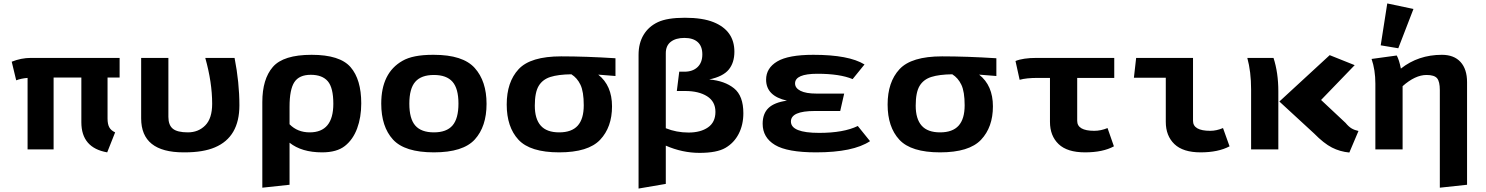

<svg xmlns="http://www.w3.org/2000/svg" viewBox="-20 -867 8621 1114"><path d="M48 -509Q103 -531 159 -531H674V-417H604V-179Q604 -147 614 -128.5Q624 -110 648 -99L602 17Q452 -9 452 -158V-417H291V0H140V-415Q103 -412 74 -401Z M799 -180V-531H957V-189Q957 -141 983 -120Q1009 -99 1070 -99Q1131 -99 1171 -139.5Q1211 -180 1211 -265Q1211 -389 1171 -531H1341Q1369 -388 1369 -256Q1369 -72 1227 -12Q1159 17 1052 17Q1048 17 1045 17Q799 17 799 -180Z M1502 222V-275Q1502 -408 1563 -478.5Q1624 -549 1788 -549Q1952 -549 2014 -477.5Q2076 -406 2076 -267Q2076 -186 2052 -121.5Q2028 -57 1981 -20Q1934 17 1849 17Q1730 17 1660 -39V205ZM1660 -146Q1706 -99 1777 -99Q1914 -99 1914 -265Q1914 -358 1882 -395.5Q1850 -433 1783 -433Q1716 -433 1688 -390.5Q1660 -348 1660 -248Z M2192 -266Q2192 -444 2315 -514Q2375 -549 2491 -549Q2494 -549 2497 -549Q2666 -549 2734.5 -472.5Q2803 -396 2803 -264.5Q2803 -133 2735 -58Q2667 17 2497.5 17Q2328 17 2260 -57.5Q2192 -132 2192 -266ZM2389.5 -392.5Q2355 -353 2355 -265.5Q2355 -178 2389.5 -138.5Q2424 -99 2497.5 -99Q2571 -99 2605.5 -139Q2640 -179 2640 -266Q2640 -353 2605.5 -392.5Q2571 -432 2497.5 -432Q2424 -432 2389.5 -392.5Z M3236 -540Q3379 -540 3551 -529V-426L3451 -434Q3531 -371 3531 -250Q3531 -129 3462 -56Q3393 17 3224.5 17Q3056 17 2988 -56.5Q2920 -130 2920 -260.5Q2920 -391 2989 -465.5Q3058 -540 3236 -540ZM3295 -436Q3219 -435 3173.5 -420.5Q3128 -406 3105.5 -368.5Q3083 -331 3083 -254Q3083 -177 3117.5 -138Q3152 -99 3224.5 -99Q3297 -99 3332 -138Q3367 -177 3367 -256Q3367 -335 3348 -375Q3329 -415 3295 -436Z M3685 227V-549Q3685 -616 3714 -664.5Q3743 -713 3797 -738.5Q3851 -764 3954 -764Q4057 -764 4121 -738Q4241 -689 4241 -567Q4241 -503 4208 -463Q4175 -423 4095 -406Q4185 -398 4239 -354.5Q4293 -311 4293 -210Q4293 -143 4266 -90.5Q4239 -38 4189 -9Q4139 20 4039 20Q3939 20 3843 -22V200ZM3843 -123Q3905 -98 3975 -98Q4045 -98 4088 -128Q4131 -158 4131 -218Q4131 -278 4082.5 -308.5Q4034 -339 3956 -339H3907L3921 -451H3951Q3999 -451 4027 -477.5Q4055 -504 4055 -551.5Q4055 -599 4028 -623Q4001 -647 3951 -647Q3901 -647 3872 -624.5Q3843 -602 3843 -558Z M4405 -149Q4405 -208 4439 -240.5Q4473 -273 4546 -283Q4425 -310 4425 -405Q4425 -472 4489.5 -510.5Q4554 -549 4699 -549Q4905 -549 4996 -493L4927 -408Q4853 -439 4723 -439Q4593 -439 4593 -383Q4593 -356 4624.5 -340Q4656 -324 4717 -324H4878L4855 -223H4707Q4569 -223 4569 -162Q4569 -96 4733 -96Q4875 -96 4957 -136L5028 -48Q4930 17 4715 17Q4548 17 4476.5 -26Q4405 -69 4405 -149Z M5446 -540Q5589 -540 5761 -529V-426L5661 -434Q5741 -371 5741 -250Q5741 -129 5672 -56Q5603 17 5434.5 17Q5266 17 5198 -56.5Q5130 -130 5130 -260.5Q5130 -391 5199 -465.5Q5268 -540 5446 -540ZM5505 -436Q5429 -435 5383.5 -420.5Q5338 -406 5315.5 -368.5Q5293 -331 5293 -254Q5293 -177 5327.5 -138Q5362 -99 5434.5 -99Q5507 -99 5542 -138Q5577 -177 5577 -256Q5577 -335 5558 -375Q5539 -415 5505 -436Z M5872 -513Q5916 -531 5994 -531H6445V-415H6230V-166Q6230 -108 6329 -108Q6367 -108 6406 -124L6443 -18Q6379 17 6275.5 17Q6172 17 6122 -31Q6072 -79 6072 -160V-415H6002Q5934 -415 5896 -404Z M6559 -416 6572 -531H6902V-166Q6902 -108 7002 -108Q7038 -108 7076 -124L7114 -18Q7048 17 6946 17Q6844 17 6794 -31Q6744 -79 6744 -160V-416Z M7217 -531H7369Q7397 -445 7397 -337V0H7239V-348Q7239 -451 7217 -531ZM7403 -278 7695 -547 7840 -489 7645 -287 7787 -154Q7805 -132 7822 -122Q7839 -112 7862 -107L7809 18Q7755 13 7708 -11Q7661 -35 7604 -93Z M7938 -525 8084 -545Q8098 -520 8108 -469Q8209 -549 8346 -549Q8416 -549 8454 -507.5Q8492 -466 8492 -390V205L8334 222V-344Q8334 -394 8318 -413Q8302 -432 8257 -432Q8191 -432 8118 -367V0H7960V-382Q7960 -461 7938 -525ZM7991 -604 8029 -847 8181 -815 8093 -587Z"/></svg>

Font: Fix15 Mono
Style: Bold
Weight: 700
Designer: Carrois Corporate & Edenspiekermann AG
Foundry: Carrois Corporate GbR & Edenspiekermann AG
Version: Version 3.206